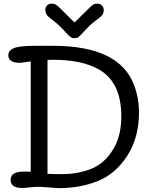

<svg xmlns="http://www.w3.org/2000/svg" viewBox="-20 -1006 789 1034"><path d="M264.2 -684.1Q251.5 -684.1 235.8 -683.1V-69.8Q263.7 -68.4 316.7 -68.4Q369.6 -68.4 417 -79.8Q464.4 -91.3 493.2 -106.9Q555.7 -141.1 594.5 -210.4Q633.3 -279.8 633.3 -379.9Q633.3 -563.5 512.2 -632.3Q421.4 -684.1 264.2 -684.1ZM145.5 -675.3 88.9 -667.5Q24.9 -667.5 24.9 -707.5Q24.9 -734.4 54.7 -746.8Q84.5 -759.3 172.4 -759.3H266.1Q625 -759.3 703.1 -544.9Q728.5 -476.1 728.5 -400.9Q728.5 -264.6 665.3 -167Q602.1 -69.3 506.8 -31Q411.6 7.3 295.9 7.3L192.9 0Q164.1 0 140.1 3.2Q116.2 6.3 97.2 6.3Q37.1 6.3 37.1 -37.8Q37.1 -82 108.4 -82H128.9Q137.2 -82 145.5 -81.1ZM340.3 -824.7Q297.4 -873 265.6 -896.2Q233.9 -919.4 229 -930.7Q224.1 -941.9 224.1 -954.8Q224.1 -967.8 234.1 -977.1Q244.1 -986.3 254.9 -986.3Q265.6 -986.3 274.2 -983.9Q282.7 -981.4 297.4 -967.8L381.3 -884.8Q469.2 -972.7 479.2 -979.5Q489.3 -986.3 503.9 -986.3Q518.6 -986.3 528.6 -977.1Q538.6 -967.8 538.6 -951.4Q538.6 -935.1 529.5 -924.1Q520.5 -913.1 493.4 -893.6Q466.3 -874 436.5 -840.8Q406.7 -807.6 399.2 -804Q391.6 -800.3 377 -800.3Q362.3 -800.3 340.3 -824.7Z"/></svg>

Font: Oldenburg
Style: Regular
Weight: 400
Designer: Nicole Fally
Foundry: Nicole Fally
Version: Version 1.001